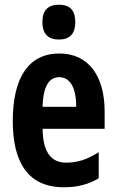

<svg xmlns="http://www.w3.org/2000/svg" viewBox="-20 -781 491 811"><path d="M229 -761C181 -761 159 -736 159 -687C159 -639 183 -614 229 -614C275 -614 298 -639 298 -687C298 -735 278 -761 229 -761ZM231 -555C102 -555 34 -455 34 -270C34 -98 96 10 250 10C304 10 353 -1 397 -28V-138C348 -107 307 -94 259 -94C195 -94 161 -140 160 -237H422V-310C422 -460 354 -555 231 -555ZM230 -455C278 -455 302 -407 302 -330H160C162 -421 190 -455 230 -455Z"/></svg>

Font: Noto Sans Malayalam ExtraCondensed
Style: Bold
Weight: 700
Width: 2
Designer: Jelle Bosma - Monotype Design Team
Foundry: Monotype Imaging Inc.
Version: Version 2.104